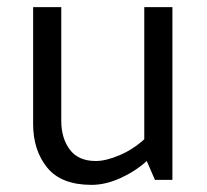

<svg xmlns="http://www.w3.org/2000/svg" viewBox="-20 -505 582 539"><path d="M392 -53Q360 -24 318 -5Q276 14 237 14Q152 14 112.5 -34.5Q73 -83 73 -157V-485H152V-166Q152 -117 176 -85Q200 -53 249 -53Q277 -53 315 -69Q353 -85 385 -114V-485H464V0H415Z"/></svg>

Font: Palanquin
Style: Regular
Weight: 400
Designer: Pria Ravichandran
Version: Version 1.0.4